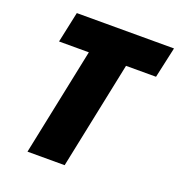

<svg xmlns="http://www.w3.org/2000/svg" viewBox="-129 -823 871 932"><g transform="rotate(20 306.0 -357.0)"><path d="M115 0H307L422 -555H577L612 -714H110L76 -555H230Z"/></g></svg>

Font: Noto Sans UI Black
Style: Italic
Weight: 900
Italic angle: -372°
Designer: Monotype Design Team
Foundry: Monotype Imaging Inc.
Version: Version 1.901